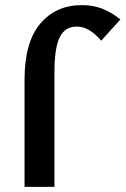

<svg xmlns="http://www.w3.org/2000/svg" viewBox="-20 -731 491 751"><path d="M76 -419Q76 -566 137.5 -638.5Q199 -711 300 -711Q344 -711 379 -697.5Q414 -684 451 -655L376 -572Q350 -601 327.5 -614Q305 -627 280 -627Q234 -627 213.5 -585Q193 -543 193 -451V0H76Z"/></svg>

Font: Ysabeau Infant
Style: Bold
Weight: 700
Designer: Christian Thalmann (Catharsis Fonts)
Version: Version 0.003